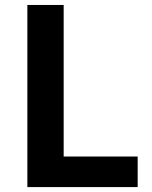

<svg xmlns="http://www.w3.org/2000/svg" viewBox="-20 -761 618 781"><path d="M91.3 0V-740.8H239V-124.3H540V0Z"/></svg>

Font: Noto Sans TC
Style: Regular
Weight: 100
Designer: Ryoko NISHIZUKA 西塚涼子 (kana, bopomofo & ideographs); Paul D. Hunt (Latin, Greek & Cyrillic); Sandoll Communications 산돌커뮤니
Foundry: Adobe
Version: Version 2.004;hotconv 1.0.118;makeotfexe 2.5.65603